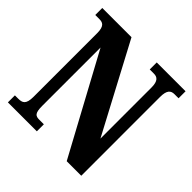

<svg xmlns="http://www.w3.org/2000/svg" viewBox="-184 -871 1027 1027"><g transform="rotate(45 329.5 -357.0)"><path d="M20 0H239V-53H206C176 -53 163 -60 163 -118V-558L465 0H575V-596C575 -647 592 -661 619 -661H650V-714H432V-661H464C488 -661 507 -649 507 -600V-213L241 -714H20V-661H51C75 -661 96 -654 96 -600V-118C96 -60 76 -53 44 -53H20Z"/></g></svg>

Font: Noto Serif Armenian ExtraCondensed ExtraBold
Style: Regular
Weight: 800
Width: 2
Designer: Monotype Design Team
Foundry: Monotype Imaging Inc.
Version: Version 2.008